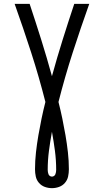

<svg xmlns="http://www.w3.org/2000/svg" viewBox="-20 -755 540 998"><path d="M250 223Q231 223 213 216.5Q195 210 182.5 195.5Q170 181 166 162.5Q162 144 162 125Q162 81 167 36.5Q172 -8 179.5 -51.5Q187 -95 196 -138.5Q205 -182 216 -225Q183 -355 142 -482Q101 -609 56 -735H134Q165 -642 194.5 -548Q224 -454 250 -359Q276 -454 305.5 -548Q335 -642 366 -735H444Q399 -609 358 -482Q317 -355 284 -225Q295 -182 304 -138.5Q313 -95 320.5 -51.5Q328 -8 333 36.5Q338 81 338 125Q338 144 334 162.5Q330 181 317.5 195.5Q305 210 287 216.5Q269 223 250 223ZM250 163Q256 163 261 159.5Q266 156 268 150.5Q270 145 271 139.5Q272 134 272 128Q272 78 265.5 28.5Q259 -21 250 -70Q241 -21 234.5 28.5Q228 78 228 128Q228 134 229 139.5Q230 145 232 150.5Q234 156 239 159.5Q244 163 250 163Z"/></svg>

Font: Iosevka Term Curly
Style: Regular
Weight: 400
Designer: Belleve Invis
Foundry: Belleve Invis
Version: Version 32.3.0